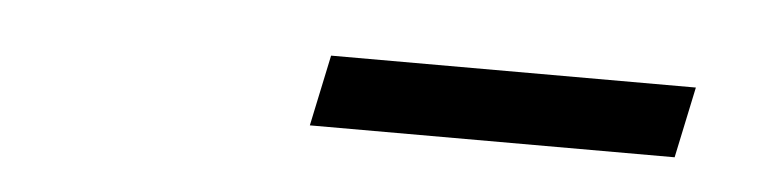

<svg xmlns="http://www.w3.org/2000/svg" viewBox="-23 -707 559 140"><g transform="rotate(5 256.5 -637.0)"><path d="M483 -663 472 -611H205L216 -663Z"/></g></svg>

Font: Red Hat Text
Style: Italic
Weight: 400
Italic angle: -12°
Designer: Pentagram / MCKL
Foundry: Pentagram / MCKL
Version: Version 1.005; Red Hat Text Italic